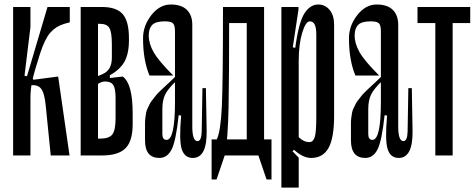

<svg xmlns="http://www.w3.org/2000/svg" viewBox="-20 -698 2137 862"><path d="M114.4 -314.4 117.8 -352.2 131.1 -340 241.1 -354.4 292.2 0H207.8L185.6 -221.1Q180 -281.1 163.9 -300.6Q147.8 -320 114.4 -314.4ZM38.9 -666.7H116.7V-576.7L90 -357.8L101.1 -355.6L193.3 -666.7H293.3V-597.8L268.9 -591.1Q231.1 -580 206.1 -551.7Q181.1 -523.3 160 -457.8Q134.4 -377.8 125.6 -338.9Q116.7 -300 116.7 -257.8V0H38.9Z M342.2 -666.7H420V0H342.2ZM382.2 -340 441.1 -365.6Q482.2 -383.3 482.2 -438.9V-498.9Q482.2 -553.3 471.1 -572.2Q460 -591.1 428.9 -591.1H382.2V-666.7H436.7Q503.3 -666.7 531.1 -634.4Q558.9 -602.2 558.9 -526.7V-516.7Q558.9 -446.7 531.1 -408.9Q503.3 -371.1 445.6 -346.7L390 -323.3ZM417.8 -320 416.7 -348.9 473.3 -361.1V-347.8L531.1 -354.4Q575.6 -322.2 575.6 -190V-140Q575.6 -64.4 543.3 -32.2Q511.1 0 436.7 0H382.2V-75.6H428.9Q470 -75.6 484.4 -94.4Q498.9 -113.3 498.9 -167.8V-258.9Q498.9 -298.9 488.9 -315.6Q478.9 -332.2 451.1 -332.2Q435.6 -332.2 417.8 -320Z M695.6 11.1Q731.1 11.1 750.6 -27.2Q770 -65.6 782.2 -181.1L793.3 -178.9Q783.3 -66.7 796.1 -27.8Q808.9 11.1 845.6 11.1Q910 11.1 907.8 -112.2L904.4 -302.2H888.9L885.6 -107.8Q884.4 -64.4 866.7 -64.4Q843.3 -64.4 843.3 -131.1V-586.7Q843.3 -630 818.9 -653.9Q794.4 -677.8 746.7 -677.8Q696.7 -677.8 659.4 -630Q622.2 -582.2 622.2 -526.7Q622.2 -427.8 651.1 -358.9H757.8Q692.2 -424.4 670 -463.3Q647.8 -502.2 647.8 -538.9Q647.8 -570 663.3 -586.1Q678.9 -602.2 720 -602.2Q747.8 -602.2 756.7 -593.3Q765.6 -584.4 765.6 -557.8V-352.2Q760 -346.7 741.1 -328.9Q722.2 -311.1 717.8 -307.2Q713.3 -303.3 698.3 -288.9Q683.3 -274.4 680 -269.4Q676.7 -264.4 666.1 -251.7Q655.6 -238.9 652.8 -232.2Q650 -225.6 643.9 -213.9Q637.8 -202.2 636.1 -192.2Q634.4 -182.2 632.8 -170Q631.1 -157.8 631.1 -144.4V-67.8Q631.1 11.1 695.6 11.1ZM727.8 -70Q708.9 -70 708.9 -96.7V-207.8Q708.9 -246.7 721.1 -272.8Q733.3 -298.9 773.3 -336.7L765.6 -352.2V-240Q765.6 -70 727.8 -70Z M930 -72.2V0H1090V-72.2ZM1115.6 -72.2 1176.7 107.8H1198.9V-72.2ZM930 107.8H952.2L1013.3 -72.2H930ZM953.3 -72.2V0H992.2Q1003.3 -91.1 1006.1 -213.3Q1008.9 -335.6 1008.9 -666.7H981.1Q981.1 -333.3 976.1 -221.7Q971.1 -110 953.3 -72.2ZM1087.8 -666.7V0H1165.6V-666.7ZM990 -666.7V-594.4H1105.6V-666.7Z M1400 -171.1V-544.4Q1400 -602.2 1371.1 -602.2Q1352.2 -602.2 1336.7 -550.6Q1321.1 -498.9 1321.1 -424.4V-82.2Q1343.3 -60 1368.9 -60Q1385.6 -60 1392.8 -81.7Q1400 -103.3 1400 -171.1ZM1480 -587.8V-177.8Q1480 -78.9 1455 -33.9Q1430 11.1 1376.7 11.1Q1340 11.1 1300 -25.6L1293.3 -18.9L1321.1 10V144.4H1243.3V-666.7H1320V-654.4L1294.4 -485.6L1305.6 -483.3Q1321.1 -597.8 1346.7 -637.8Q1372.2 -677.8 1408.9 -677.8Q1440 -677.8 1460 -653.3Q1480 -628.9 1480 -587.8Z M1620 11.1Q1655.6 11.1 1675 -27.2Q1694.4 -65.6 1706.7 -181.1L1717.8 -178.9Q1707.8 -66.7 1720.6 -27.8Q1733.3 11.1 1770 11.1Q1834.4 11.1 1832.2 -112.2L1828.9 -302.2H1813.3L1810 -107.8Q1808.9 -64.4 1791.1 -64.4Q1767.8 -64.4 1767.8 -131.1V-586.7Q1767.8 -630 1743.3 -653.9Q1718.9 -677.8 1671.1 -677.8Q1621.1 -677.8 1583.9 -630Q1546.7 -582.2 1546.7 -526.7Q1546.7 -427.8 1575.6 -358.9H1682.2Q1616.7 -424.4 1594.4 -463.3Q1572.2 -502.2 1572.2 -538.9Q1572.2 -570 1587.8 -586.1Q1603.3 -602.2 1644.4 -602.2Q1672.2 -602.2 1681.1 -593.3Q1690 -584.4 1690 -557.8V-352.2Q1684.4 -346.7 1665.6 -328.9Q1646.7 -311.1 1642.2 -307.2Q1637.8 -303.3 1622.8 -288.9Q1607.8 -274.4 1604.4 -269.4Q1601.1 -264.4 1590.6 -251.7Q1580 -238.9 1577.2 -232.2Q1574.4 -225.6 1568.3 -213.9Q1562.2 -202.2 1560.6 -192.2Q1558.9 -182.2 1557.2 -170Q1555.6 -157.8 1555.6 -144.4V-67.8Q1555.6 11.1 1620 11.1ZM1652.2 -70Q1633.3 -70 1633.3 -96.7V-207.8Q1633.3 -246.7 1645.6 -272.8Q1657.8 -298.9 1697.8 -336.7L1690 -352.2V-240Q1690 -70 1652.2 -70Z M1934.4 -666.7V0H2012.2V-666.7ZM1854.4 -666.7V-594.4H2091.1V-666.7Z"/></svg>

Font: Le Murmure
Style: Regular
Weight: 600
Width: 2
Designer: Jeremy Landes, Alexander Slobzheninov (Cyrillic)
Foundry: Velvetyne Type Foundry
Version: Version 1.0